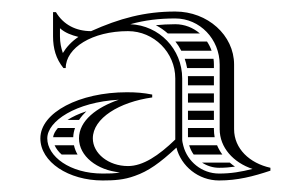

<svg xmlns="http://www.w3.org/2000/svg" viewBox="-20 -620 519 333"><path d="M284 -578C272.5 -578 259.3 -577.3 250.3 -576.3C257.8 -572.4 264.8 -567.5 271 -562H326.6C315 -572 300.1 -578 284 -578ZM339 -548H284.2C288.1 -543 291.5 -537.7 294.4 -532H347C345 -537.7 342.3 -543.1 339 -548ZM350.3 -518H300.4C302.2 -512.8 303.5 -507.5 304.5 -502H351V-508C351 -511.4 350.8 -514.7 350.3 -518ZM351 -488H305.9C306 -486.7 306 -485.3 306 -484V-472H351ZM351 -458H306V-442H351ZM351 -428H306V-412H351ZM351 -398H306V-382H352.3C351.5 -386.5 351 -391.2 351 -396ZM356.5 -368H308.1C309.8 -362.3 312.4 -356.9 315.9 -352H365.6C361.9 -357 358.9 -362.3 356.5 -368ZM378.5 -338H330.4C338.9 -332.4 349.1 -329 360 -329C369.8 -329 379.5 -329.8 387.5 -331C384.4 -333.2 381.3 -335.5 378.5 -338ZM74.7 -368C77.2 -362.5 81.2 -357 86.9 -352H114.5C111.6 -357 109.5 -362.3 108.3 -368ZM97.1 -412H117.1C120.7 -417.5 125.1 -422.5 129.8 -427C116.6 -422.7 105.7 -417.5 97.1 -412ZM80.4 -398C75.4 -392.3 72.7 -386.8 72.1 -382H107C107.2 -387.6 108.3 -392.9 110.1 -398ZM284 -484V-378C255 -350 228 -332 202 -332C168 -332 141 -354 141 -380C141 -415 187 -443 244 -451V-456C229 -459 216 -460 200 -460C118 -460 50 -425 50 -380C50 -339 99 -307 158 -307C178 -307 195 -308 214 -315C237 -323 257 -337 286 -364C294 -332 324 -307 360 -307C392 -307 419 -314 449 -324V-329C413 -337 386 -362 386 -396V-508C386 -559 340 -600 284 -600C231 -600 187 -588 138 -566C112 -566 90 -577 77 -599H72V-557C72 -536 77 -518 90 -502H94C94 -537 140 -566 202 -566C247 -566 284 -529 284 -484ZM116 -556C104 -548 95 -538 89 -528C86 -537 84 -546 84 -557V-571C93 -563 104 -559 116 -556ZM188 -321C179 -319 169 -319 158 -319C101 -319 62 -349 62 -380C62 -410 112 -443 186 -447C148.1 -434 117 -410.9 117 -380C117 -349.2 148.4 -324.7 188 -321ZM206 -578C231 -585 256 -588 284 -588C326.5 -588 361 -552.2 361 -508V-396C361 -364.1 384.7 -338.1 418 -327C398 -322 381 -319 360 -319C330 -319 305 -340 298 -367C297 -371 296 -375 296 -378V-484C296 -535 256 -576 206 -578Z"/></svg>

Font: SortefaxS02
Style: Medium
Weight: 500
Designer: gluk
Foundry: gluk
Version: Version 0.261